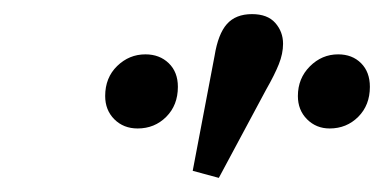

<svg xmlns="http://www.w3.org/2000/svg" viewBox="-20 -811 544 272"><path d="M175 -629Q155 -629 142 -642Q129 -655 129 -675Q129 -701 146 -717.5Q163 -734 186 -734Q206 -734 219 -721.5Q232 -709 232 -688Q232 -662 215.5 -645.5Q199 -629 175 -629ZM290 -559 253 -569Q261 -610 268.5 -650.5Q276 -691 284 -732Q289 -763 301.5 -777Q314 -791 337 -791Q359 -791 370 -778.5Q381 -766 381 -749Q381 -735 375 -720Q369 -705 357 -684Q340 -652 323.5 -621.5Q307 -591 290 -559ZM447 -629Q428 -629 415 -642Q402 -655 402 -675Q402 -700 419 -717Q436 -734 459 -734Q479 -734 491.5 -721.5Q504 -709 504 -688Q504 -662 487.5 -645.5Q471 -629 447 -629Z"/></svg>

Font: Source Serif 4 Medium
Style: Italic
Weight: 500
Italic angle: -12°
Designer: Frank Grießhammer
Foundry: Adobe Systems Incorporated
Version: Version 4.004;hotconv 1.0.116;makeotfexe 2.5.65601